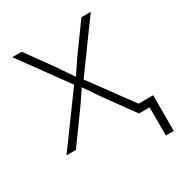

<svg xmlns="http://www.w3.org/2000/svg" viewBox="-165 -653 863 923"><g transform="rotate(-30 266.0 -191.5)"><path d="M26.9 0 240.7 -292.5V-259.3L37.1 -539.1H89.4L187 -403.8Q208 -374 227.3 -345.2Q246.6 -316.4 266.6 -288.1H244.1Q263.7 -316.4 282.5 -345.2Q301.3 -374 322.8 -403.8L420.9 -539.1H472.7L268.6 -258.3V-291L481.9 0H429.7L316.4 -155.8Q296.9 -184.1 279.1 -210.7Q261.2 -237.3 242.7 -263.2H265.6Q247.1 -237.3 229.7 -210.7Q212.4 -184.1 191.9 -155.8L79.1 0ZM488.3 156.2V0H440.9V-42H532.2V156.2Z"/></g></svg>

Font: Inter 18pt ExtraLight
Style: Regular
Weight: 250
Designer: Rasmus Andersson
Foundry: rsms
Version: Version 4.001;git-66647c0bb